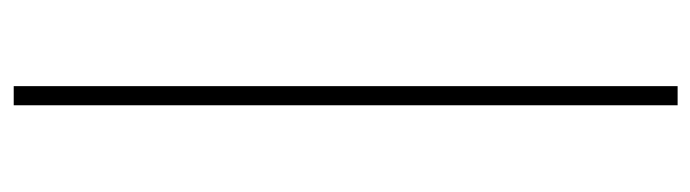

<svg xmlns="http://www.w3.org/2000/svg" viewBox="-402 -450 1057 294"><g transform="rotate(-90 127.0 -303.5)"><path d="M112.3 205.1V-811.5H141.6V205.1Z"/></g></svg>

Font: Reddit Sans ExtraLight
Style: Regular
Weight: 250
Designer: Stephen Hutchings
Foundry: Reddit
Version: Version 1.014